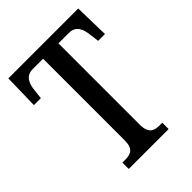

<svg xmlns="http://www.w3.org/2000/svg" viewBox="-207 -817 919 919"><g transform="rotate(-45 253.0 -357.0)"><path d="M117 0H387V-43H370C333 -43 304 -52 304 -114V-663H375C422 -663 437 -626 441 -582L447 -537H493L489 -714H16L12 -537H59L64 -582C68 -626 83 -663 130 -663H200V-110C200 -51 171 -43 134 -43H117Z"/></g></svg>

Font: Noto Serif Georgian ExtraCondensed Medium
Style: Regular
Weight: 500
Width: 2
Designer: Monotype Design Team, Akaki Razmadze
Foundry: Google LLC
Version: Version 2.003